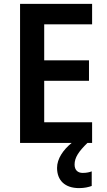

<svg xmlns="http://www.w3.org/2000/svg" viewBox="-20 -734 547 986"><path d="M363 111C363 75 384 44 429 0H453V-106H207V-319H437V-424H207V-609H453V-714H83V0H348C305 35 273 81 273 128C273 192 313 232 386 232C414 232 434 227 451 221V146C441 150 425 154 405 154C379 154 363 139 363 111Z"/></svg>

Font: Noto Sans Armenian SemiCondensed SemiBold
Style: Regular
Weight: 600
Width: 4
Designer: Monotype Design Team
Foundry: Monotype Imaging Inc.
Version: Version 2.008